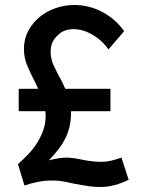

<svg xmlns="http://www.w3.org/2000/svg" viewBox="-20 -735 574 770"><path d="M55 -379H133Q130 -386 126.5 -393Q123 -400 120 -407Q103 -439 89.5 -471Q76 -503 76 -539Q76 -579 93.5 -611.5Q111 -644 139 -667Q167 -690 203.5 -702.5Q240 -715 277 -715Q337 -715 389.5 -687.5Q442 -660 478 -610L415 -537Q390 -573 351.5 -595.5Q313 -618 275 -618Q234 -618 210 -592Q183 -567 183 -528Q183 -499 195.5 -472Q208 -445 225 -414Q230 -406 233.5 -397Q237 -388 242 -379H423V-289H265Q265 -256 259.5 -230Q254 -204 242.5 -181Q231 -158 214.5 -136.5Q198 -115 176 -92Q199 -98 216.5 -100.5Q234 -103 249 -103Q271 -102 289.5 -98.5Q308 -95 328 -91Q341 -89 355.5 -87.5Q370 -86 388 -86Q407 -86 425.5 -90.5Q444 -95 467 -103L496 -14Q470 -1 440.5 7Q411 15 382 15Q360 15 342 12.5Q324 10 307 7Q276 2 248.5 -4.5Q221 -11 188 -11Q159 -11 131.5 -5.5Q104 0 78 9L52 -77Q73 -95 93 -116Q113 -137 128.5 -161.5Q144 -186 153.5 -213Q163 -240 163 -269Q163 -274 162.5 -279Q162 -284 162 -289H55Z"/></svg>

Font: Rising Sun SemiBold
Style: Regular
Weight: 600
Designer: Matt McInerney, Pablo Impallari, Rodrigo Fuenzalida (Raleway font), Stephen Hutchings (Greek), Cristiano Sobral (main ch
Foundry: The Rising Sun Project Authors
Version: Version 4.327; ttfautohint (v1.8.4.7-5d5b-dirty)